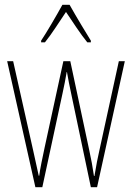

<svg xmlns="http://www.w3.org/2000/svg" viewBox="-20 -783 552 803"><path d="M271 -763H241C217 -719 173 -644 152 -613V-606H168C195 -639 231 -696 256 -733C283 -693 317 -640 345 -606H360V-613C348 -632 297 -716 271 -763ZM278 -390 360 0H386L502 -527H477L395 -151C387 -115 385 -105 375 -47H373C368 -82 361 -120 353 -156L274 -527H245L166 -163C158 -126 147 -73 144 -48H142C134 -83 127 -118 118 -157L35 -527H10L128 0H157L241 -390C248 -421 254 -453 259 -482H260C265 -453 271 -422 278 -390Z"/></svg>

Font: Noto Sans Gurmukhi UI ExtraCondensed Thin
Style: Regular
Weight: 100
Width: 2
Designer: Jelle Bosma - Monotype Design Team
Foundry: Monotype Imaging Inc.
Version: Version 2.004